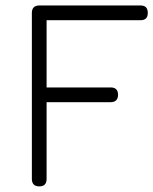

<svg xmlns="http://www.w3.org/2000/svg" viewBox="-20 -664 546 684"><path d="M120 0C120 0 120 0 120 0C102.5 0 93.5 -9 93.5 -26.5C93.5 -26.5 93.5 -26.5 93.5 -26.5C93.5 -26.5 93.5 -618 93.5 -618C93.5 -635.5 102.5 -644.5 120 -644.5C120 -644.5 120 -644.5 120 -644.5C120 -644.5 480.5 -644.5 480.5 -644.5C489 -644.5 495.5 -642.5 500 -638C504.5 -633.5 506.5 -626.5 506.5 -618C506.5 -618 506.5 -618 506.5 -618C506.5 -600.5 498 -592 480.5 -592C480.5 -592 480.5 -592 480.5 -592C480.5 -592 146 -592 146 -592C146 -592 146 -352.5 146 -352.5C146 -352.5 374 -352.5 374 -352.5C391.5 -352.5 400.5 -344 400.5 -326.5C400.5 -326.5 400.5 -326.5 400.5 -326.5C400.5 -309 391.5 -300 374 -300C374 -300 374 -300 374 -300C374 -300 146 -300 146 -300C146 -300 146 -26.5 146 -26.5C146 -9 137.5 0 120 0Z"/></svg>

Font: Jura-Fortis-Regular
Style: Regular
Weight: 500
Designer: Daniel Johnson, Alexei Vanyashin, Mirko Velimirovic
Foundry: Daniel Johnson
Version: ""